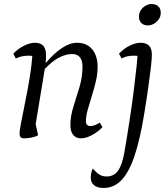

<svg xmlns="http://www.w3.org/2000/svg" viewBox="-20 -674 819 952"><path d="M100 12Q87 12 82 6Q77 0 77 -12Q77 -26 83.5 -60Q90 -94 99.5 -140.5Q109 -187 118.5 -238.5Q128 -290 134.5 -339Q141 -388 141 -426L153 -392Q152 -394 142 -396Q132 -398 121 -398Q107 -398 91 -395Q75 -392 58 -384L46 -408Q71 -434 100.5 -448Q130 -462 152 -462Q181 -462 194.5 -447Q208 -432 208 -403Q208 -395 208 -385.5Q208 -376 206 -365H210Q247 -409 286.5 -435.5Q326 -462 362 -462Q396 -462 418.5 -446.5Q441 -431 452.5 -404.5Q464 -378 464 -345Q464 -307 455 -269.5Q446 -232 435 -197Q424 -162 415 -130Q406 -98 406 -72Q406 -49 429 -49Q439 -49 450.5 -53.5Q462 -58 475 -66L488 -43Q471 -26 452 -13.5Q433 -1 415 5.5Q397 12 382 12Q357 12 343 -5Q329 -22 329 -53Q329 -98 344 -145Q359 -192 374 -242Q389 -292 389 -344Q389 -373 376.5 -389.5Q364 -406 337 -406Q306 -406 272.5 -388.5Q239 -371 202 -332L152 -29L150 -90L169 -3Q153 5 134 8.5Q115 12 100 12ZM493 258Q463 258 446.5 244.5Q430 231 430 207Q430 195 432.5 183Q435 171 440 162Q460 184 474.5 192.5Q489 201 509 201Q545 201 565.5 172Q586 143 597 80Q610 5 622 -73.5Q634 -152 643 -223Q652 -294 657.5 -347.5Q663 -401 663 -426L678 -392Q673 -396 664.5 -397Q656 -398 644 -398Q628 -398 612.5 -395Q597 -392 583 -384L570 -408Q595 -434 624 -448Q653 -462 676 -462Q705 -462 719 -447.5Q733 -433 733 -403Q733 -384 728.5 -343.5Q724 -303 715.5 -242.5Q707 -182 694 -103Q673 24 645.5 103.5Q618 183 581 220.5Q544 258 493 258ZM714 -548Q692 -548 680.5 -560Q669 -572 669 -591Q669 -610 678.5 -624Q688 -638 702.5 -646Q717 -654 730 -654Q753 -654 765 -642.5Q777 -631 777 -611Q777 -592 767 -578Q757 -564 742.5 -556Q728 -548 714 -548Z"/></svg>

Font: Petrona
Style: Italic
Weight: 400
Italic angle: -9°
Designer: Ringo R. Seeber
Foundry: Ringo R. Seeber
Version: Version 2.001; ttfautohint (v1.8.3)